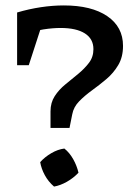

<svg xmlns="http://www.w3.org/2000/svg" viewBox="-20 -684 473 707"><path d="M215 -664Q317 -664 375 -624.5Q433 -585 433 -515Q433 -474 415.5 -444.5Q398 -415 372 -393Q346 -371 319 -351.5Q292 -332 271.5 -311Q251 -290 246 -263L236 -213H166V-274Q166 -306 181.5 -330Q197 -354 221 -373.5Q245 -393 268 -412Q291 -431 307.5 -452.5Q324 -474 324 -503Q324 -541 292.5 -561Q261 -581 203 -581Q145 -581 68 -560L43 -638Q87 -651 130.5 -657.5Q174 -664 215 -664ZM149 -638 86 -444H43V-638ZM217 -137Q236 -122 249.5 -98Q263 -74 269 -48Q250 -28 226 -14.5Q202 -1 179 3Q158 -15 145 -39Q132 -63 128 -87Q145 -106 169 -120Q193 -134 217 -137Z"/></svg>

Font: Piazzolla 24pt SemiBold
Style: Regular
Weight: 600
Designer: Juan Pablo del Peral
Foundry: Huerta Tipografica
Version: Version 2.005